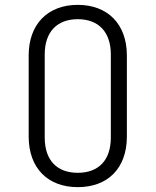

<svg xmlns="http://www.w3.org/2000/svg" viewBox="-20 -760 640 790"><path d="M300 10C424 10 502 -68 502 -198V-532C502 -661 423 -740 300 -740C177 -740 98 -661 98 -532V-198C98 -68 177 10 300 10ZM300 -49C214 -49 164 -101 164 -194V-536C164 -628 214 -681 300 -681C386 -681 436 -628 436 -536V-194C436 -101 386 -49 300 -49Z"/></svg>

Font: JetBrains Mono ExtraLight
Style: Regular
Weight: 240
Monospace: yes
Designer: Philipp Nurullin, Konstantin Bulenkov
Foundry: JetBrains
Version: Version 2.305